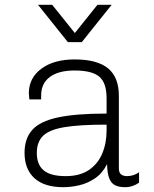

<svg xmlns="http://www.w3.org/2000/svg" viewBox="-20 -768 640 798"><path d="M243 10Q164 10 123 -27.5Q82 -65 82 -133Q82 -192 114 -228Q146 -264 221 -280Q296 -296 423 -296V-360Q423 -423 393 -449Q363 -475 290 -475Q223 -475 187 -448Q151 -421 151 -371V-355H102Q100 -379 99.5 -386Q99 -393 99 -391Q99 -389 99.5 -384.5Q100 -380 100 -381Q100 -444 152 -482.5Q204 -521 290 -521Q384 -521 429 -484Q474 -447 474 -370V-69Q474 -50 483.5 -43Q493 -36 508 -36Q535 -36 558 -52V-9Q546 0 531 5Q516 10 500 10Q476 10 459.5 2.5Q443 -5 434.5 -25.5Q426 -46 425 -86Q406 -48 375 -27Q344 -6 309.5 2Q275 10 243 10ZM253 -36Q312 -36 349.5 -61.5Q387 -87 405 -130Q423 -173 423 -226V-250Q311 -250 248 -239.5Q185 -229 159 -203.5Q133 -178 133 -132Q133 -84 161.5 -60Q190 -36 253 -36ZM444 -748 320 -593H262L138 -748H197L306 -612H276L385 -748Z"/></svg>

Font: Chivo Mono Thin
Style: Regular
Weight: 250
Designer: Hector Gatti
Foundry: Omnibus-Type
Version: Version 1.008